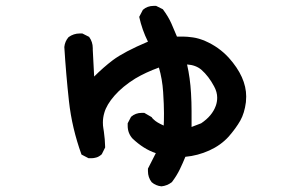

<svg xmlns="http://www.w3.org/2000/svg" viewBox="-20 -580 1040 666"><path d="M493.2 13.7Q493.2 10.7 493.2 4.9L520.5 -48.8Q478.5 -62.5 439.5 -99.6Q439.5 -99.6 439.5 -99.6Q422.9 -118.2 422.9 -143.6Q422.9 -146.5 422.9 -152.3L434.6 -174.8Q450.2 -188.5 471.7 -188.5Q474.6 -188.5 480.5 -188.5L505.9 -173.8Q508.8 -168.9 513.7 -165Q523.4 -155.3 547.9 -144.5Q548.8 -159.2 548.8 -187.5Q548.8 -215.8 545.9 -260.7Q543 -305.7 531.2 -345.7Q485.4 -329.1 449.2 -307.6Q405.3 -280.3 377.4 -248.5Q349.6 -216.8 341.8 -188.5Q336.9 -171.9 336.9 -155.3Q336.9 -143.6 338.4 -135.7Q339.8 -127.9 340.3 -123.5Q340.8 -119.1 341.3 -114.7Q341.8 -110.4 342.3 -106Q342.8 -101.6 343.3 -97.2Q343.8 -92.8 343.8 -87.9Q344.7 -79.1 344.7 -70.3V-68.4L333 -44.9Q323.2 -36.1 314 -33.7Q304.7 -31.2 298.8 -31.2Q293 -31.2 287.1 -31.2L262.7 -43.9Q229.5 -135.7 219.2 -229Q209 -322.3 203.1 -417Q205.1 -436.5 217.8 -451.2Q235.4 -463.9 256.8 -463.9Q259.8 -463.9 265.6 -463.9L289.1 -452.1Q301.8 -434.6 301.8 -413.1Q301.8 -410.2 301.8 -407.2L306.6 -314.5Q338.9 -346.7 371.1 -371.1Q410.2 -400.4 493.2 -435.5Q472.7 -476.6 462.9 -521.5L475.6 -545.9Q491.2 -559.6 512.7 -559.6Q515.6 -559.6 521.5 -559.6L544.9 -547.9Q564.5 -521.5 574.7 -498Q585 -474.6 593.8 -453.1Q602.5 -453.1 615.7 -453.1Q628.9 -453.1 649.4 -450.2Q669.9 -447.3 692.4 -437.5Q739.3 -417 773.4 -379.9Q834 -312.5 834 -245.1Q834 -235.4 833 -225.6Q828.1 -187.5 813.5 -161.6Q798.8 -135.7 773.4 -106.4Q746.1 -76.2 706.1 -58.1Q666 -40 623 -36.1Q614.3 -14.6 604 6.8Q593.8 28.3 576.2 51.8Q559.6 64.5 540 66.4Q520.5 64.5 505.9 51.8Q493.2 35.2 493.2 13.7ZM733.4 -241.2Q733.4 -260.7 722.7 -280.3Q704.1 -315.4 678.7 -337.9Q659.2 -354.5 628.9 -356.4Q639.6 -309.6 642.6 -256.8Q644.5 -224.6 644.5 -194.8Q644.5 -165 644.5 -139.6L677.7 -152.3Q715.8 -177.7 728.5 -212.9Q733.4 -226.6 733.4 -241.2Z"/></svg>

Font: JasonHandwriting2
Style: SemiBold
Weight: 600
Version: Version 1.04.7